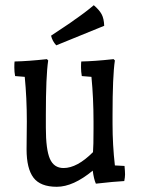

<svg xmlns="http://www.w3.org/2000/svg" viewBox="-20 -702 542 737"><path d="M82 -129 83 -236Q83 -325 75 -407L38 -410Q35 -426 35 -443Q35 -460 36 -466Q87 -467 160 -475L165 -470Q156 -411 156 -259V-212Q156 -128 171.5 -92.5Q187 -57 224 -57Q276 -57 337 -118Q339 -141 339 -207V-236Q339 -325 331 -407L294 -410Q291 -427 291 -443.5Q291 -460 292 -466Q343 -467 416 -475L421 -470Q412 -411 412 -259V-227Q412 -145 421 -67L458 -65Q460 -43 460 -32.5Q460 -22 457 -7Q418 -5 348 3Q340 -15 336 -47Q261 15 198 15Q135 15 108.5 -20Q82 -55 82 -129ZM196 -528Q181 -544 176 -565Q195 -578 224 -597Q253 -616 266 -626Q307 -654 340 -682Q361 -664 370 -647.5Q379 -631 380 -603Q320 -579 196 -528Z"/></svg>

Font: Port Lligat Slab
Style: Regular
Weight: 400
Designer: Dario Muhafara, Eduardo Rodriguez Tunni
Foundry: Tipo
Version: Version 1.002